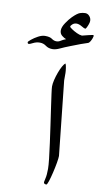

<svg xmlns="http://www.w3.org/2000/svg" viewBox="-235 -1058 586 1109"><g transform="rotate(10 57.5 -503.0)"><path d="M165 -170.9Q165 -158.2 160.2 -129.9Q155.3 -101.6 147.9 -70.6Q140.6 -39.6 133.3 -17.6Q126 4.4 121.6 4.4Q106 4.4 106 -7.3Q106 -10.7 110.8 -30.5Q115.7 -50.3 115.7 -86.4Q115.7 -106.4 111.3 -145.8Q106.9 -185.1 100.1 -235.1Q93.3 -285.2 85.7 -337.9Q78.1 -390.6 71.3 -437.5Q64.5 -484.4 60.1 -517.1Q55.7 -549.8 55.7 -559.6Q55.7 -575.2 61 -597.7Q66.4 -620.1 74.7 -642.6Q83 -665 92.3 -681.9Q101.6 -698.7 109.4 -703.1Q113.3 -696.8 116 -678.2Q118.7 -659.7 118.7 -648.9V-605.5ZM242.2 -887.7Q242.2 -885.3 238.8 -875Q235.4 -864.7 229.2 -854.5Q223.1 -844.2 215.3 -842.3Q205.6 -839.8 177 -829.3Q148.4 -818.8 120.6 -807.6Q86.4 -794.4 62.7 -783.2Q39.1 -772 20 -772Q-3.4 -772 -19.8 -784.2Q-36.1 -796.4 -56.6 -796.4Q-77.1 -796.4 -95.5 -787.1Q-113.8 -777.8 -118.7 -777.8Q-127 -777.8 -127 -787.1Q-127 -790.5 -111.3 -803.5Q-95.7 -816.4 -74 -828.1Q-52.2 -839.8 -33.7 -839.8Q-5.9 -839.8 7.1 -830.1Q20 -820.3 35.2 -820.3Q47.9 -820.3 59.3 -827.9Q70.8 -835.4 88.4 -842.3Q77.1 -845.7 63.2 -856.9Q49.3 -868.2 49.3 -887.2Q49.3 -906.7 66.4 -932.1Q83.5 -957.5 99.6 -973.6Q126 -999.5 141.4 -1004.6Q156.7 -1009.8 171.4 -1009.8Q186 -1009.8 196.5 -997.8Q207 -985.8 207 -970.2Q207 -962.4 203.1 -950.9Q199.2 -939.5 194.3 -930.2Q189.5 -920.9 187 -920.9Q181.2 -920.9 164.1 -931.2Q147 -941.4 132.8 -941.4Q119.6 -941.4 109.4 -932.9Q99.1 -924.3 99.1 -917.5Q99.1 -914.6 112.1 -905.5Q125 -896.5 142.8 -887.9Q160.6 -879.4 174.8 -878.4Q190.4 -882.3 211.7 -887.7Q232.9 -893.1 236.8 -893.1Q242.2 -893.1 242.2 -887.7Z"/></g></svg>

Font: Scheherazade New Medium
Style: Regular
Weight: 500
Designer: SIL International
Foundry: SIL International
Version: Version 4.000